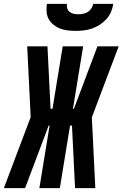

<svg xmlns="http://www.w3.org/2000/svg" viewBox="-63 -975 635 995"><path d="M-43 0 96 -368 78 -735H183L199 -411H209L262 -735H368L315 -411H320L442 -735H552L413 -367L431 0H326L310 -324H300L247 0H141L194 -324H189L119 -138L67 0ZM329 -815Q308 -815 287.5 -817.5Q267 -820 248.5 -827Q230 -834 214.5 -846.5Q199 -859 189.5 -876Q180 -893 178.5 -913.5Q177 -934 180 -955H284Q282 -943 285.5 -931.5Q289 -920 298 -913Q307 -906 319 -903.5Q331 -901 343 -901Q355 -901 368 -903.5Q381 -906 392 -913Q403 -920 410.5 -931.5Q418 -943 420 -955H524Q521 -934 512.5 -913.5Q504 -893 488.5 -876Q473 -859 453.5 -846.5Q434 -834 413.5 -827Q393 -820 371.5 -817.5Q350 -815 329 -815Z"/></svg>

Font: Iosevka Heavy
Style: Italic
Weight: 900
Italic angle: -9°
Monospace: yes
Designer: Belleve Invis
Foundry: Belleve Invis
Version: Version 32.5.0; ttfautohint (v1.8.4)